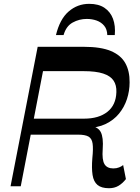

<svg xmlns="http://www.w3.org/2000/svg" viewBox="-20 -975 732 1005"><path d="M550.6 10.2Q510.9 10.2 490.4 -6.9Q470 -24 464.5 -59.2Q459 -94.4 463.4 -147.8Q468.6 -197 464.7 -223.5Q460.9 -249.9 443.3 -260.1Q425.7 -270.2 388 -270.2H128.1L144.3 -353.9H420.1Q496.9 -353.9 542 -389.5Q587.1 -425.1 589.2 -492.8Q590.6 -528.8 574.4 -553.1Q558.3 -577.4 520.2 -590Q482.2 -602.6 416.9 -602.6H205.1L88.6 0H35.2L177.2 -730H418.6Q507.8 -730 560.3 -708Q612.8 -685.9 635.9 -644.5Q659.1 -603 658.4 -543.8Q658.4 -499.1 644.6 -456.6Q630.8 -414.2 602.9 -380.1Q575 -346.1 532.6 -325.8Q490.3 -305.6 432.1 -305.2L442.2 -319.7Q492.4 -312.6 507.2 -284.1Q522.1 -255.7 517.6 -194.1Q513.4 -138.1 526.9 -115.8Q540.4 -93.4 573.4 -93.4Q589.7 -93.4 603.3 -98.8Q617 -104.1 624.6 -111.1L639.1 -37.6Q621 -14.6 599.9 -2.2Q578.7 10.2 550.6 10.2ZM446.9 -954.9Q495.9 -954.9 526.8 -934.1Q557.8 -913.3 571.5 -876.7Q585.1 -840 580.8 -791.5H541.6Q540.7 -821.8 525.3 -840.3Q509.9 -858.8 485.9 -867.4Q461.8 -875.9 434.2 -875.9Q394.5 -875.9 360.2 -856.9Q325.9 -837.9 312.8 -791.5H272.9Q293.2 -875.1 339.5 -915Q385.7 -954.9 446.9 -954.9Z"/></svg>

Font: Savate ExtraLight
Style: Italic
Weight: 200
Italic angle: -11°
Designer: Max Esnée
Foundry: Plomb Type
Version: Version 2.000